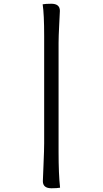

<svg xmlns="http://www.w3.org/2000/svg" viewBox="-20 -757 549 1026"><path d="M216 9V-564Q216 -681 208 -734Q224 -737 254 -737Q300 -737 300 -699Q300 -694 296.5 -627Q293 -560 293 -528V54Q293 174 301 246Q285 249 255 249Q209 249 209 211Q209 206 212.5 124Q216 42 216 9Z"/></svg>

Font: Overlock
Style: Bold Italic
Weight: 700
Version: Version 1.001